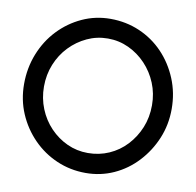

<svg xmlns="http://www.w3.org/2000/svg" viewBox="-79 -773 890 872"><g transform="rotate(10 366.0 -337.5)"><path d="M371 17Q300 17 237.5 -10Q175 -37 127.5 -85.5Q80 -134 53 -197Q26 -260 26 -333Q26 -407 52 -472.5Q78 -538 124.5 -587Q171 -636 232 -664Q293 -692 362 -692Q434 -692 496.5 -665Q559 -638 605.5 -589.5Q652 -541 679 -476Q706 -411 706 -337Q706 -264 679.5 -200.5Q653 -137 607 -87.5Q561 -38 500.5 -10.5Q440 17 371 17ZM365 -74Q417 -74 462.5 -94Q508 -114 542 -150.5Q576 -187 595.5 -234.5Q615 -282 615 -338Q615 -392 595.5 -439.5Q576 -487 541.5 -523.5Q507 -560 462 -581Q417 -602 366 -602Q315 -602 270 -581Q225 -560 190.5 -524Q156 -488 136.5 -440Q117 -392 117 -337Q117 -283 136.5 -235Q156 -187 190.5 -151Q225 -115 269.5 -94.5Q314 -74 365 -74Z"/></g></svg>

Font: Fredoka Light
Style: Regular
Weight: 400
Version: Version 2.001